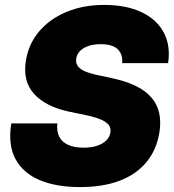

<svg xmlns="http://www.w3.org/2000/svg" viewBox="-20 -758 713 788"><path d="M308.1 9.8Q210.4 9.8 142.3 -19Q74.2 -47.9 43.2 -106Q12.2 -164.1 26.4 -251.5H215.3Q211.9 -219.2 223.1 -197Q234.4 -174.8 259.8 -163.3Q285.2 -151.9 322.8 -151.9Q354.5 -151.9 378.2 -159.7Q401.9 -167.5 416 -181.6Q430.2 -195.8 433.1 -213.9Q436 -231 427.2 -243.7Q418.5 -256.3 395.8 -266.6Q373 -276.9 334 -285.2L263.2 -299.8Q167.5 -320.3 119.9 -372.6Q72.3 -424.8 86.4 -510.3Q97.7 -578.6 141.1 -629.6Q184.6 -680.7 253.2 -709.2Q321.8 -737.8 407.7 -737.8Q497.1 -737.8 559.8 -708.5Q622.6 -679.2 651.6 -625.5Q680.7 -571.8 669.9 -499H481.4Q484.4 -536.1 462.6 -556.4Q440.9 -576.7 393.6 -576.7Q363.8 -576.7 342.3 -569.1Q320.8 -561.5 308.3 -548.6Q295.9 -535.6 293 -518.6Q290 -501.5 298.1 -488.5Q306.2 -475.6 326.4 -466.3Q346.7 -457 381.3 -449.7L438.5 -437.5Q497.6 -424.8 538.1 -404.8Q578.6 -384.8 602.3 -356.7Q626 -328.6 633.5 -293.2Q641.1 -257.8 634.3 -214.8Q622.6 -142.6 580.8 -92.3Q539.1 -42 470.5 -16.1Q401.9 9.8 308.1 9.8Z"/></svg>

Font: Inter 20pt Black
Style: Italic
Weight: 900
Italic angle: -9.3988°
Version: Version 4.001;git-66647c0bb